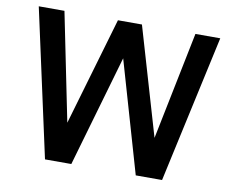

<svg xmlns="http://www.w3.org/2000/svg" viewBox="-77 -799 1090 898"><g transform="rotate(10 468.0 -350.0)"><path d="M190 0 37 -700H159L263 -187L413 -700H527L677 -188L781 -700H899L746 0H621L468 -529L315 0Z"/></g></svg>

Font: Red Hat Text Medium
Style: Regular
Weight: 500
Designer: Pentagram, MCKL
Foundry: Pentagram, MCKL
Version: Version 1.023